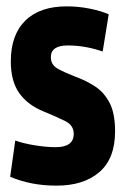

<svg xmlns="http://www.w3.org/2000/svg" viewBox="-20 -574 392 604"><path d="M12 -18 28 -132Q52 -123 89 -117Q126 -111 155 -111Q212 -111 212 -153Q212 -180 184.5 -193.5Q157 -207 118 -223Q68 -243 41 -280.5Q14 -318 14 -381Q14 -464 59.5 -509Q105 -554 190 -554Q226 -554 261.5 -547Q297 -540 322 -529L303 -412Q277 -421 249.5 -426Q222 -431 193 -431Q140 -431 140 -394Q140 -370 161.5 -358Q183 -346 219 -332Q252 -320 280 -301.5Q308 -283 325 -250Q342 -217 342 -161Q342 -75 292.5 -32.5Q243 10 158 10Q77 10 12 -18Z"/></svg>

Font: Georama Condensed
Style: Bold
Weight: 700
Width: 3
Designer: Jean-Baptiste Levee
Foundry: Production Type
Version: Version 1.000